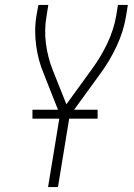

<svg xmlns="http://www.w3.org/2000/svg" viewBox="-20 -755 540 775"><path d="M174 0 222 -292 156 -459Q145 -485 137.5 -513Q130 -541 126 -570.5Q122 -600 122 -630Q122 -660 127 -691L135 -735H175L168 -691Q158 -634 165.5 -578Q173 -522 193 -472L248 -334L351 -476Q387 -525 413 -579.5Q439 -634 449 -691L456 -735H496L489 -691Q479 -629 451 -569Q423 -509 383 -455L261 -287L214 0ZM111 -276V-312H374V-276Z"/></svg>

Font: Iosevka Curly XLtObl
Style: Regular
Weight: 200
Italic angle: -9°
Monospace: yes
Designer: Belleve Invis
Foundry: Belleve Invis
Version: Version 11.1.0; ttfautohint (v1.8.3)